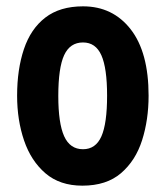

<svg xmlns="http://www.w3.org/2000/svg" viewBox="-20 -576 523 606"><path d="M449 -274Q449 -198 428.5 -133.5Q408 -69 362 -29.5Q316 10 240 10Q169 10 123.5 -29Q78 -68 56 -132.5Q34 -197 34 -274Q34 -357 55.5 -421Q77 -485 123 -520.5Q169 -556 242 -556Q336 -556 392.5 -483.5Q449 -411 449 -274ZM164 -273Q164 -187 182.5 -146Q201 -105 242 -105Q282 -105 300 -145.5Q318 -186 318 -274Q318 -361 300 -401.5Q282 -442 242 -442Q201 -442 182.5 -402Q164 -362 164 -273Z"/></svg>

Font: Noto Sans Sinhala UI ExtraCondensed
Style: Bold
Weight: 700
Width: 2
Designer: Jelle Bosma - Monotype Design Team
Foundry: Monotype Imaging Inc.
Version: Version 2.006; ttfautohint (v1.8.4.7-5d5b)